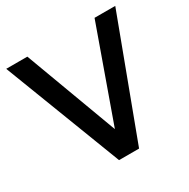

<svg xmlns="http://www.w3.org/2000/svg" viewBox="-158 -846 978 992"><g transform="rotate(-30 331.0 -350.0)"><path d="M274.5 0 5.5 -700H131.5L336 -149.5L532.5 -700H656L394 0Z"/></g></svg>

Font: Geologica Thin Roman
Style: Regular
Weight: 400
Version: Version 1.010;gftools[0.9.28]